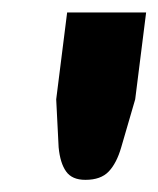

<svg xmlns="http://www.w3.org/2000/svg" viewBox="-20 -748 260 316"><path d="M220.5 -727.5 202.5 -584.5 179.5 -505.5Q172 -479.5 159 -465.8Q146 -452 120.5 -452Q98.5 -452 88.8 -465.8Q79 -479.5 76.5 -505.5L72.5 -584.5L90.5 -727.5Z"/></svg>

Font: Lato ExtraBold
Style: Italic
Weight: 800
Italic angle: -7°
Designer: Lukasz Dziedzic with Adam Twardoch and Botio Nikoltchev
Foundry: tyPoland Lukasz Dziedzic
Version: Version 2.015; 2015-08-06; http://www.latofonts.com/